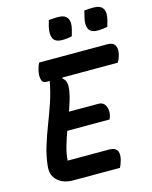

<svg xmlns="http://www.w3.org/2000/svg" viewBox="-134 -1009 867 1096"><g transform="rotate(-15 300.0 -461.5)"><path d="M154 0Q126 0 98.5 -11.5Q71 -23 53.5 -48.5Q36 -74 40 -114Q46 -173 63.5 -230Q81 -287 103.5 -345Q126 -403 146 -462Q166 -521 177 -583H155Q134 -583 129 -607.5Q124 -632 132 -662Q135 -675 138.5 -684Q142 -693 146 -700H551Q583 -700 594 -679Q605 -658 597 -627Q591 -602 579 -583H253L250 -578Q267 -566 271 -546.5Q275 -527 270 -497Q265 -469 256.5 -441Q248 -413 238 -385H411Q442 -385 453.5 -359Q465 -333 458 -304Q454 -289 450 -282H200Q185 -240 173 -199Q161 -158 158 -117H404Q435 -117 448 -100Q461 -83 453 -46Q449 -33 445 -21Q441 -9 436 0ZM262 -920Q289 -923 317 -923Q358 -923 372 -899.5Q386 -876 375 -834L365 -797Q340 -790 308 -790Q266 -790 254 -815Q242 -840 252 -883ZM472 -920Q486 -922 500.5 -922.5Q515 -923 527 -923Q568 -923 582 -899.5Q596 -876 585 -834L575 -797Q550 -790 518 -790Q476 -790 464 -815Q452 -840 463 -883Z"/></g></svg>

Font: Recursive Sn Csl St SmB
Style: Italic
Weight: 600
Italic angle: -15°
Version: Version 1.079;hotconv 1.0.112;makeotfexe 2.5.65598; ttfautoh